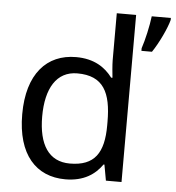

<svg xmlns="http://www.w3.org/2000/svg" viewBox="-54 -810 796 870"><g transform="rotate(5 344.0 -375.0)"><path d="M275 10C359 10 410 -26 442 -72H446L459 0H530V-760H442V-546C442 -526 446 -484 448 -467H442C409 -511 359 -546 276 -546C143 -546 55 -451 55 -267C55 -83 142 10 275 10ZM688 -751V-760H601C596 -717 581 -650 568 -612V-600H616C646 -644 679 -715 688 -751ZM289 -63C193 -63 146 -137 146 -265C146 -392 193 -473 288 -473C407 -473 443 -399 443 -266V-250C443 -125 402 -63 289 -63Z"/></g></svg>

Font: Noto Sans Bengali
Style: Regular
Weight: 400
Designer: Jelle Bosma - Monotype Design Team
Foundry: Monotype Imaging Inc.
Version: Version 2.003